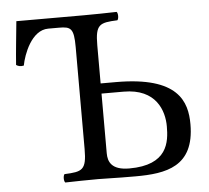

<svg xmlns="http://www.w3.org/2000/svg" viewBox="-49 -699 820 753"><g transform="rotate(-5 361.5 -322.5)"><path d="M454 2C575 2 687 -16 687 -183C687 -272 656 -373 410 -373H350V-523C350 -606 367 -611 437 -614C443 -620 443 -641 437 -647C388 -646 357 -645 307 -645H42C36 -582 30 -530 26 -474C34 -469 42 -466 56 -469C64 -512 98 -605 164 -605H206C253 -605 265 -598 265 -523V-122C265 -39 248 -34 178 -31C172 -25 172 -4 178 2C227 1 257 0 308 0C351 0 365 2 454 2ZM433 -31C363 -31 350 -65 350 -98V-333H437C566 -333 594 -243 594 -183C594 -121 585 -31 433 -31Z"/></g></svg>

Font: Libertinus Serif Display
Style: Regular
Weight: 400
Designer: Philipp H. Poll, Khaled Hosny
Foundry: Caleb Maclennan
Version: Version 7.050;RELEASE